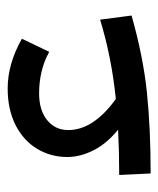

<svg xmlns="http://www.w3.org/2000/svg" viewBox="25 -448 422 513"><g transform="rotate(-90 236.5 -191.0)"><path d="M452 -51Q343 -20 247 -10Q151 0 30 0L26 -84Q88 -84 147 -87Q110 -117 92 -152.5Q74 -188 74 -223Q74 -267 96 -303.5Q118 -340 159.5 -361Q201 -382 257 -382Q323 -382 390 -344L355 -271Q306 -298 244 -298Q199 -298 172.5 -276.5Q146 -255 146 -220Q146 -153 229 -93Q339 -104 441 -135Z"/></g></svg>

Font: FiraGO Book
Style: Italic
Weight: 350
Italic angle: -8°
Designer: bBox Type GmbH
Foundry: bBox Type GmbH
Version: Version 1.001